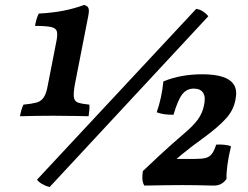

<svg xmlns="http://www.w3.org/2000/svg" viewBox="-20 -750 1006 778"><path d="M321 -730Q335 -726 338.5 -717Q342 -708 338 -687L283 -406Q277 -372 279.5 -355.5Q282 -339 297 -334Q312 -329 342 -326Q343 -316 342 -304Q341 -292 339 -279Q318 -280 293.5 -280Q269 -280 244 -280.5Q219 -281 198 -281Q167 -281 128.5 -280.5Q90 -280 61 -279Q63 -291 66.5 -303.5Q70 -316 75 -326Q107 -329 126.5 -334Q146 -339 157 -355Q168 -371 174 -406L208 -580Q214 -609 210.5 -622.5Q207 -636 187 -640.5Q167 -645 122 -645Q124 -658 127.5 -670.5Q131 -683 137 -695Q193 -698 236.5 -706.5Q280 -715 321 -730ZM181 8Q165 4 150.5 -4.5Q136 -13 130 -22L775 -714Q790 -712 803.5 -703Q817 -694 824 -684ZM565 2Q558 -9 557 -24Q556 -39 559 -57Q597 -93 624 -118Q651 -143 674.5 -164Q698 -185 725 -208Q762 -239 781.5 -265.5Q801 -292 807 -325Q814 -357 803 -374Q792 -391 765 -391Q737 -391 719 -368.5Q701 -346 683 -285Q663 -285 647 -287Q631 -289 615 -295Q625 -323 632 -355.5Q639 -388 642 -420Q678 -435 717.5 -442Q757 -449 800 -449Q850 -449 882.5 -438.5Q915 -428 928.5 -405.5Q942 -383 934 -345Q926 -303 895.5 -269.5Q865 -236 811 -196Q779 -173 757.5 -156.5Q736 -140 716 -123.5Q696 -107 670 -83L674 -106H769Q798 -106 813.5 -110Q829 -114 838.5 -126.5Q848 -139 856 -164Q871 -165 888 -163.5Q905 -162 916 -157Q906 -115 901.5 -82Q897 -49 898 -25Q888 -11 875.5 -4.5Q863 2 846 2Q840 2 822 1.5Q804 1 778 0.5Q752 0 721 0Q688 0 653 0.5Q618 1 565 2Z"/></svg>

Font: Vollkorn SemiBold
Style: Italic
Weight: 600
Italic angle: -11°
Designer: Friedrich Althausen
Foundry: Friedrich Althausen
Version: Version 5.000